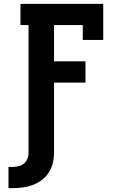

<svg xmlns="http://www.w3.org/2000/svg" viewBox="-20 -755 640 995"><path d="M24 220V110H45Q61 110 76 106.5Q91 103 103.5 93Q116 83 122 68Q128 53 128 38V-625H86V-735H515V-548H409V-625H260V-437H423V-327H260V38Q260 65 253.5 91Q247 117 232.5 139.5Q218 162 196.5 178Q175 194 150 203.5Q125 213 98.5 216.5Q72 220 45 220Z"/></svg>

Font: Iosevka Etoile Extrabold
Style: Regular
Weight: 800
Designer: Belleve Invis
Foundry: Belleve Invis
Version: Version 22.1.2; ttfautohint (v1.8.4)